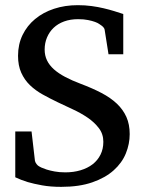

<svg xmlns="http://www.w3.org/2000/svg" viewBox="-20 -707 561 743"><path d="M481.9 -188Q481.9 -149.9 467 -113.3Q452.1 -76.7 419.9 -47.9Q387.7 -19 337.4 -1.5Q287.1 16.1 216.8 16.1Q175.8 16.1 143.3 10.3Q110.8 4.4 87.4 -2.4Q60.5 -10.7 39.1 -21V-198.2H102.1L115.2 -85Q116.2 -79.1 121.3 -72.3Q126.5 -65.4 131.8 -63L140.1 -58.6Q147.5 -55.2 160.2 -51Q172.9 -46.9 191.2 -43.5Q209.5 -40 232.9 -40Q264.6 -40 291.7 -48.1Q318.8 -56.2 338.4 -71.3Q357.9 -86.4 368.9 -108.4Q379.9 -130.4 379.9 -158.2Q379.9 -188.5 362.5 -211.2Q345.2 -233.9 319.1 -251.7Q293 -269.5 262.2 -283.7Q231.4 -297.9 204.1 -311Q173.3 -325.7 145.3 -341.3Q117.2 -356.9 95.9 -377.4Q74.7 -397.9 62.3 -425.5Q49.8 -453.1 49.8 -491.2Q49.8 -535.6 67.4 -571.8Q85 -607.9 116 -633.5Q147 -659.2 189.2 -673.1Q231.4 -687 280.8 -687Q309.1 -687 334.2 -683.6Q359.4 -680.2 381.1 -675Q402.8 -669.9 421.6 -664.1Q440.4 -658.2 457 -652.8V-497.1H399.9L384.8 -592.8Q383.8 -597.7 379.2 -602.5Q374.5 -607.4 370.1 -609.9Q369.1 -610.4 363.8 -614.3Q358.4 -618.2 347.9 -622.1Q337.4 -626 321 -629.4Q304.7 -632.8 282.2 -632.8Q252 -632.8 228 -624Q204.1 -615.2 187.5 -599.4Q170.9 -583.5 161.9 -562Q152.8 -540.5 152.8 -515.1Q152.8 -492.2 161.9 -473.4Q170.9 -454.6 188.7 -438.7Q206.5 -422.9 232.4 -409.2Q258.3 -395.5 292 -382.8Q337.4 -365.7 372.8 -347.2Q408.2 -328.6 432.4 -305.7Q456.5 -282.7 469.2 -254.2Q481.9 -225.6 481.9 -188Z"/></svg>

Font: BabelStone Ogham
Style: Regular
Weight: 400
Designer: Andrew West
Foundry: BabelStone
Version: Version 2.02 March 14, 2022